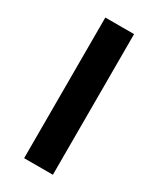

<svg xmlns="http://www.w3.org/2000/svg" viewBox="-147 -593 530 642"><g transform="rotate(30 117.5 -271.5)"><path d="M173 0H62V-543H173Z"/></g></svg>

Font: Noto Sans Sinhala ExtraCondensed SemiBold
Style: Regular
Weight: 600
Width: 2
Designer: Jelle Bosma - Monotype Design Team
Foundry: Monotype Imaging Inc.
Version: Version 2.006; ttfautohint (v1.8.4.7-5d5b)